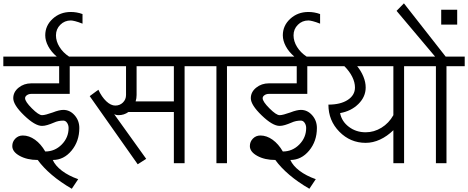

<svg xmlns="http://www.w3.org/2000/svg" viewBox="-33 -996 2856 1172"><path d="M405.3 156.2Q335.9 116.2 283.2 71.3Q230.5 26.4 197.3 -19.5Q132.8 -19.5 87.4 -44.4Q42 -69.3 42 -104.5Q42 -130.9 60.5 -149.9Q79.1 -168.9 106.4 -168.9Q144.5 -168.9 180.7 -143.1Q216.8 -117.2 243.2 -71.3Q301.8 -71.3 343.8 -113.8Q385.7 -156.2 385.7 -214.8Q385.7 -232.4 376.5 -246.1Q367.2 -259.8 353.5 -259.8Q337.9 -259.8 323.7 -256.8Q309.6 -253.9 294.9 -247.1Q274.4 -238.3 256.3 -232.9Q238.3 -227.5 223.6 -227.5Q180.7 -227.5 114.3 -291.5Q47.9 -355.5 47.9 -396.5Q47.9 -434.6 80.6 -460.9Q113.3 -487.3 158.2 -487.3H328.1V-591.8H-12.7V-650.4H313.5Q279.3 -679.7 261.2 -713.9Q243.2 -748 243.2 -780.3Q243.2 -839.8 288.6 -881.3Q334 -922.9 399.4 -922.9Q417 -922.9 434.6 -919.9Q452.1 -917 470.7 -910.2V-851.6Q443.4 -862.3 425.8 -866.7Q408.2 -871.1 399.4 -871.1Q361.3 -871.1 335 -844.7Q308.6 -818.4 308.6 -780.3Q308.6 -744.1 330.1 -709.5Q351.6 -674.8 388.7 -650.4H510.7V-591.8H392.6V-422.9H158.2Q142.6 -422.9 131.3 -415Q120.1 -407.2 120.1 -396.5Q120.1 -376 161.6 -334.5Q203.1 -293 223.6 -293Q234.4 -293 250.5 -297.4Q266.6 -301.8 289.1 -309.6Q308.6 -317.4 325.2 -321.3Q341.8 -325.2 353.5 -325.2Q393.6 -325.2 422.4 -292.5Q451.2 -259.8 451.2 -214.8Q451.2 -133.8 403.8 -76.7Q356.4 -19.5 289.1 -19.5Q304.7 15.6 345.2 46.4Q385.7 77.1 444.3 97.7Z M485.4 -591.8V-650.4H1204.1V-591.8H1093.8V0H1028.3V-312.5H751Q724.6 -293 690.4 -293Q682.6 -293 675.3 -294.9Q668 -296.9 664.1 -298.8L859.4 -26.4L807.6 6.8L514.6 -409.2L567.4 -448.2Q587.9 -404.3 615.7 -377.9Q643.6 -351.6 670.9 -351.6Q698.2 -351.6 717.3 -370.1Q736.3 -388.7 736.3 -416V-591.8ZM794.9 -377H1028.3V-591.8H800.8V-416Q800.8 -395.5 794.9 -377Z M1177.7 -591.8V-650.4H1463.9V-591.8H1352.5V0H1288.1V-591.8Z M1855.5 156.2Q1786.1 116.2 1733.4 71.3Q1680.7 26.4 1647.5 -19.5Q1583 -19.5 1537.6 -44.4Q1492.2 -69.3 1492.2 -104.5Q1492.2 -130.9 1510.7 -149.9Q1529.3 -168.9 1556.6 -168.9Q1594.7 -168.9 1630.9 -143.1Q1667 -117.2 1693.4 -71.3Q1752 -71.3 1793.9 -113.8Q1835.9 -156.2 1835.9 -214.8Q1835.9 -232.4 1826.7 -246.1Q1817.4 -259.8 1803.7 -259.8Q1788.1 -259.8 1773.9 -256.8Q1759.8 -253.9 1745.1 -247.1Q1724.6 -238.3 1706.5 -232.9Q1688.5 -227.5 1673.8 -227.5Q1630.9 -227.5 1564.5 -291.5Q1498 -355.5 1498 -396.5Q1498 -434.6 1530.8 -460.9Q1563.5 -487.3 1608.4 -487.3H1778.3V-591.8H1437.5V-650.4H1763.7Q1729.5 -679.7 1711.4 -713.9Q1693.4 -748 1693.4 -780.3Q1693.4 -839.8 1738.8 -881.3Q1784.2 -922.9 1849.6 -922.9Q1867.2 -922.9 1884.8 -919.9Q1902.3 -917 1920.9 -910.2V-851.6Q1893.6 -862.3 1876 -866.7Q1858.4 -871.1 1849.6 -871.1Q1811.5 -871.1 1785.2 -844.7Q1758.8 -818.4 1758.8 -780.3Q1758.8 -744.1 1780.3 -709.5Q1801.8 -674.8 1838.9 -650.4H1960.9V-591.8H1842.8V-422.9H1608.4Q1592.8 -422.9 1581.5 -415Q1570.3 -407.2 1570.3 -396.5Q1570.3 -376 1611.8 -334.5Q1653.3 -293 1673.8 -293Q1684.6 -293 1700.7 -297.4Q1716.8 -301.8 1739.3 -309.6Q1758.8 -317.4 1775.4 -321.3Q1792 -325.2 1803.7 -325.2Q1843.8 -325.2 1872.6 -292.5Q1901.4 -259.8 1901.4 -214.8Q1901.4 -133.8 1854 -76.7Q1806.6 -19.5 1739.3 -19.5Q1754.9 15.6 1795.4 46.4Q1835.9 77.1 1894.5 97.7Z M2199.2 -188.5Q2250 -188.5 2295.4 -216.3Q2340.8 -244.1 2368.2 -293V-591.8H2147.5Q2171.9 -561.5 2185.5 -527.8Q2199.2 -494.1 2199.2 -461.9Q2199.2 -405.3 2154.8 -361.3Q2110.4 -317.4 2043 -305.7Q2052.7 -254.9 2096.7 -221.7Q2140.6 -188.5 2199.2 -188.5ZM1935.5 -591.8V-650.4H2543.9V-591.8H2433.6V0H2368.2V-201.2Q2330.1 -164.1 2286.6 -144Q2243.2 -124 2199.2 -124Q2105.5 -124 2038.6 -191.9Q1971.7 -259.8 1971.7 -357.4Q2045.9 -357.4 2089.8 -386.2Q2133.8 -415 2133.8 -461.9Q2133.8 -493.2 2117.2 -526.9Q2100.6 -560.5 2069.3 -591.8Z M2660.2 -845.7V-936.5H2757.8V-845.7ZM2517.6 -591.8V-650.4H2623L2387.7 -929.7L2432.6 -975.6L2687.5 -650.4H2803.7V-591.8H2692.4V0H2627.9V-591.8Z"/></svg>

Font: Lohit Devanagari
Style: Regular
Weight: 400
Version: 2.95.4